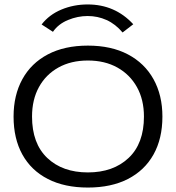

<svg xmlns="http://www.w3.org/2000/svg" viewBox="-20 -832 790 863"><path d="M375 11Q270 11 195 -27.5Q120 -66 80.5 -137.5Q41 -209 41 -308Q41 -404 80.5 -476Q120 -548 195 -587.5Q270 -627 375 -627Q480 -627 555 -587.5Q630 -548 670 -476Q710 -404 710 -308Q710 -209 670 -137.5Q630 -66 555 -27.5Q480 11 375 11ZM375 -57Q489 -57 558 -122Q627 -187 627 -308Q627 -384 595.5 -440.5Q564 -497 507.5 -528.5Q451 -560 375 -560Q299 -560 242.5 -528.5Q186 -497 155 -440.5Q124 -384 124 -308Q124 -187 192.5 -122Q261 -57 375 -57ZM218 -689 167 -722Q201 -766 256 -789Q311 -812 374 -812Q497 -812 579 -723L531 -686Q499 -724 459 -742Q419 -760 374 -760Q329 -760 285.5 -742Q242 -724 218 -689Z"/></svg>

Font: Inconsolata ExtraExpanded
Style: Regular
Weight: 400
Width: 8
Monospace: yes
Designer: Raph Levien, Cyreal, Brenton Simpson
Foundry: Raph Levien, Cyreal, Google
Version: Version 3.000; ttfautohint (v1.8.2.53-6de2)